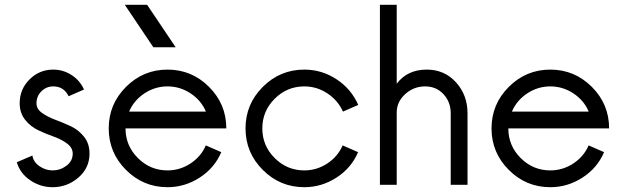

<svg xmlns="http://www.w3.org/2000/svg" viewBox="-20 -770 2598 800"><path d="M132 -340Q132 -316 155 -299.5Q178 -283 210.5 -271Q243 -259 275 -244Q307 -229 330 -200.5Q353 -172 353 -130Q353 -70 306.5 -30Q260 10 199 10Q149 10 106.5 -18.5Q64 -47 50 -94L115 -122Q119 -95 144.5 -77.5Q170 -60 199 -60Q231 -60 257 -79.5Q283 -99 283 -130Q283 -154 260 -171.5Q237 -189 204.5 -200.5Q172 -212 140 -227Q108 -242 85 -270.5Q62 -299 62 -340Q62 -398 103 -439Q144 -480 202 -480Q243 -480 278 -457.5Q313 -435 330 -397L266 -369Q246 -410 202 -410Q173 -410 152.5 -389.5Q132 -369 132 -340Z M518 -305H838Q818 -352 774 -381Q730 -410 678 -410Q626 -410 582 -381Q538 -352 518 -305ZM838 -165V-164L902 -136Q874 -70 812 -30Q750 10 678 10Q577 10 505 -62Q433 -134 433 -235Q433 -336 505 -408Q577 -480 678 -480Q779 -480 851 -408Q923 -336 923 -235H503Q503 -163 554.5 -111.5Q606 -60 678 -60Q730 -60 774 -89Q818 -118 838 -165ZM619 -573 500 -750H593L712 -573Z M1408 -165V-164L1472 -136Q1444 -70 1382 -30Q1320 10 1248 10Q1147 10 1075 -62Q1003 -134 1003 -235Q1003 -336 1075 -408Q1147 -480 1248 -480Q1321 -480 1382.5 -439.5Q1444 -399 1473 -332V-333L1409 -305Q1388 -352 1344 -381Q1300 -410 1248 -410Q1176 -410 1124.5 -358.5Q1073 -307 1073 -235Q1073 -163 1124.5 -111.5Q1176 -60 1248 -60Q1300 -60 1344 -89Q1388 -118 1408 -165Z M1928 -298V-297V-296V-295V-294V-293V-292V-291V-290V-289V-288V-287V-286V-285V-284V-283V-282V-281V-280V-279V-278V-277V-276V-275V-274V-273V-272V-271V-270V-269V-268V-267V-266V-265V-264V-263V-262V-261V-260V-259V-258V-257V-256V-255V-254V-253V-252V-251V-250V-249V-248V-247V-246V-245V-244V-243V-242V-241V-240V-239V-238V-237V-236V-235V-234V-233V-232V-231V-230V-229V-228V-227V-226V-225V-224V-223V-222V-221V-220V-219V-218V-217V-216V-215V-214V-213V-212V-211V-210V-209V-208V-207V-206V-205V-204V-203V-202V-201V-200V-199V-198V-197V-196V-195V-194V-193V-192V-191V-190V-189V-188V-187V-186V-185V-184V-183V-182V-181V-180V-179V-178V-177V-176V-175V-174V-173V-172V-171V-170V-169V-168V-167V-166V-165V-164V-163V-162V-161V-160V-159V-158V-157V-156V-155V-154V-153V-152V-151V-150V-149V-148V-147V-146V-145V-144V-143V-142V-141V-140V-139V-138V-137V-136V-135V-134V-133V-132V-131V-130V-129V-128V-127V-126V-125V-124V-123V-122V-121V-120V-119V-118V-117V-116V-115V-114V-113V-112V-111V-110V-109V-108V-107V-106V-105V-104V-103V-102V-101V-100V-99V-98V-97V-96V-95V-94V-93V-92V-91V-90V-89V-88V-87V-86V-85V-84V-83V-82V-81V-80V-79V-78V-77V-76V-75V-74V-73V-72V-71V-70V-69V-68V-67V-66V-65V-64V-63V-62V-61V-60V-59V-58V-57V-56V-55V-54V-53V-52V-51V-50V-49V-48V-47V-46V-45V-44V-43V-42V-41V-40V-39V-38V-37V-36V-35V-34V-33V-32V-31V-30V-29V-28V-27V-26V-25V-24V-23V-22V-21V-20V-19V-18V-17V-16V-15V-14V-13V-12V-11V-10V0H1858V-298Q1858 -345 1828 -377.5Q1798 -410 1751 -410Q1704 -410 1668.5 -378Q1633 -346 1633 -301V0H1563V-750H1633V-421Q1677 -480 1758 -480Q1832 -480 1880 -427Q1928 -374 1928 -298Z M2113 -305H2433Q2413 -352 2369 -381Q2325 -410 2273 -410Q2221 -410 2177 -381Q2133 -352 2113 -305ZM2433 -165V-164L2497 -136Q2469 -70 2407 -30Q2345 10 2273 10Q2172 10 2100 -62Q2028 -134 2028 -235Q2028 -336 2100 -408Q2172 -480 2273 -480Q2374 -480 2446 -408Q2518 -336 2518 -235H2098Q2098 -163 2149.5 -111.5Q2201 -60 2273 -60Q2325 -60 2369 -89Q2413 -118 2433 -165Z"/></svg>

Font: HansKendrickRegular
Style: Regular
Weight: 400
Designer: Alfredo Marco Pradil
Foundry: Hanken Studio
Version: Version 1.000;PS 001.001;hotconv 1.0.56